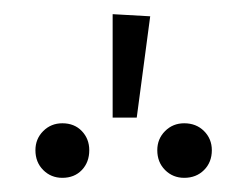

<svg xmlns="http://www.w3.org/2000/svg" viewBox="-20 -884 349 271"><path d="M192 -861 173 -718H139V-864ZM106 -672Q106 -655 95.5 -644Q85 -633 68 -633Q52 -633 41 -644Q30 -655 30 -672Q30 -688 41 -699Q52 -710 68 -710Q85 -710 95.5 -699Q106 -688 106 -672ZM279 -672Q279 -655 268 -644Q257 -633 240 -633Q224 -633 213 -644Q202 -655 202 -672Q202 -688 213 -699Q224 -710 240 -710Q257 -710 268 -699Q279 -688 279 -672Z"/></svg>

Font: Fira Sans Condensed Light
Style: Regular
Weight: 300
Width: 3
Designer: bBox Type GmbH & Carrois Corporate GbR & Edenspiekermann AG
Foundry: bBox Type GmbH & Carrois Corporate GbR & Edenspiekermann AG
Version: Version 4.301